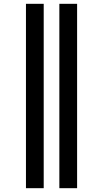

<svg xmlns="http://www.w3.org/2000/svg" viewBox="-20 -843 540 1006"><path d="M291 143V-823H384V143ZM116 143V-823H209V143Z"/></svg>

Font: Iosevka SS04 Extrabold
Style: Regular
Weight: 800
Monospace: yes
Designer: Belleve Invis
Foundry: Belleve Invis
Version: Version 19.0.0; ttfautohint (v1.8.4)